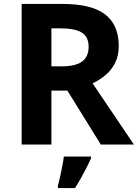

<svg xmlns="http://www.w3.org/2000/svg" viewBox="-20 -734 700 975"><path d="M298 -714Q444 -714 513.5 -661Q583 -608 583 -500Q583 -451 564.5 -414.5Q546 -378 515.5 -352.5Q485 -327 450 -311L660 0H492L322 -274H241V0H90V-714ZM287 -590H241V-397H290Q365 -397 397.5 -422Q430 -447 430 -496Q430 -547 395.5 -568.5Q361 -590 287 -590ZM442 71Q432 93 419.5 117.5Q407 142 392.5 168Q378 194 361 221H274V208Q280 188 285.5 162Q291 136 296.5 109Q302 82 304 61H442Z"/></svg>

Font: Noto Sans Bamum
Style: Regular
Weight: 400
Designer: Monotype Design Team
Foundry: Monotype Imaging Inc.
Version: Version 2.001